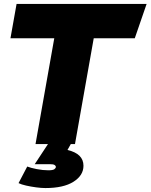

<svg xmlns="http://www.w3.org/2000/svg" viewBox="-20 -730 763 973"><path d="M723 -710 663 -536H455L360 0H160L255 -536H33L64 -710ZM210 223Q190 223 163.5 219.5Q137 216 112.5 210.5Q88 205 74 198L118 114Q136 121 166.5 127Q197 133 225 133Q248 133 255.5 127.5Q263 122 263 116Q263 110 256.5 106Q250 102 233 102H156L235 -18H349L322 30Q403 49 403 110Q403 159 352.5 191Q302 223 210 223Z"/></svg>

Font: Livvic Black
Style: Italic
Weight: 900
Italic angle: -10°
Designer: Jacques Le Bailly, Baron von Fonthausen
Version: Version 1.001; ttfautohint (v1.8.2)